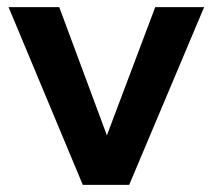

<svg xmlns="http://www.w3.org/2000/svg" viewBox="-20 -518 594 538"><path d="M212 0 4 -498H146L282 -132H277L415 -498H552L342 0Z"/></svg>

Font: Nunito Sans 8pt
Style: Bold
Weight: 700
Version: Version 3.101;gftools[0.9.27]